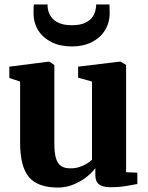

<svg xmlns="http://www.w3.org/2000/svg" viewBox="-20 -833 666 864"><path d="M476 9.5Q442 9.5 425.5 -3.5Q409 -16.5 409 -45.5V-76.5Q393 -54.5 366.8 -34.5Q340.5 -14.5 308.2 -1.8Q276 11 241.5 11Q150 11 110.2 -36.2Q70.5 -83.5 70.5 -191.5V-466L22 -482V-533L198 -555.5H202.5L224.5 -540.5V-190Q224.5 -148 231.2 -123Q238 -98 253.8 -86.8Q269.5 -75.5 296.5 -75.5Q320.5 -75.5 339.2 -82Q358 -88.5 371.5 -97.2Q385 -106 394 -114V-466L331.5 -483.5V-533L516.5 -555.5H523L547.5 -540.5V-58L598 -56V-5Q579.5 -1.5 548.2 4Q517 9.5 476 9.5ZM303.5 -624Q251 -624 212.2 -643.2Q173.5 -662.5 152.2 -696.2Q131 -730 131 -773.5Q131 -784 131.2 -795Q131.5 -806 133 -813H194Q194 -808.5 194.2 -803.2Q194.5 -798 195.5 -792.5Q199 -772.5 211 -756Q223 -739.5 245.5 -729.5Q268 -719.5 303.5 -719.5Q338.5 -719.5 361.2 -729.5Q384 -739.5 395.8 -756Q407.5 -772.5 410.5 -792Q412 -797.5 412.5 -803Q413 -808.5 412.5 -813H472.5Q472.5 -806 473 -795Q473.5 -784 473.5 -774.5Q473.5 -730.5 452.2 -696.5Q431 -662.5 392.8 -643.2Q354.5 -624 303.5 -624Z"/></svg>

Font: Merriweather 48pt ExtraBold
Style: Regular
Weight: 800
Version: Version 2.100